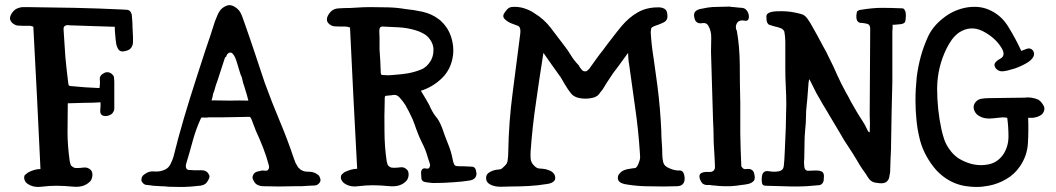

<svg xmlns="http://www.w3.org/2000/svg" viewBox="-20 -744 4191 762"><path d="M340.8 -69.3Q347.7 -60.5 346.7 -47.9Q345.7 -34.2 338.9 -25.4Q315.4 0 274.4 -2.9Q232.4 -6.8 203.1 -6.8Q176.8 -6.8 143.6 -2.9Q137.7 -2 131.8 -2Q106.4 -2 87.9 -15.6Q80.1 -21.5 77.1 -31.2Q74.2 -40 78.1 -48.8Q81.1 -51.8 84 -53.7Q86.9 -56.6 91.8 -59.6Q102.5 -65.4 115.2 -69.3Q127.9 -73.2 140.6 -73.2Q133.8 -214.8 127 -355.5Q119.1 -497.1 112.3 -637.7Q102.5 -642.6 91.8 -641.6Q80.1 -641.6 70.3 -641.6Q58.6 -641.6 48.8 -642.6Q39.1 -644.5 30.3 -651.4Q20.5 -660.2 19.5 -670.9Q19.5 -677.7 23.4 -685.5Q34.2 -706.1 51.8 -711.9Q59.6 -714.8 69.3 -715.8Q79.1 -715.8 87.9 -715.8Q181.6 -714.8 276.4 -712.9Q371.1 -710.9 467.8 -706.1Q476.6 -706.1 484.4 -705.1Q493.2 -704.1 498 -697.3Q501 -692.4 502.9 -686.5Q503.9 -679.7 503.9 -673.8Q505.9 -655.3 505.9 -635.7Q506.8 -616.2 507.8 -597.7Q507.8 -587.9 507.8 -577.1Q507.8 -566.4 502 -556.6Q496.1 -545.9 479.5 -542Q462.9 -537.1 455.1 -543Q449.2 -546.9 446.3 -554.7Q442.4 -562.5 441.4 -569.3Q438.5 -586.9 437.5 -603.5Q435.5 -621.1 435.5 -637.7Q386.7 -639.6 344.7 -640.6Q301.8 -642.6 254.9 -643.6Q249 -645.5 243.2 -643.6Q237.3 -642.6 234.4 -637.7Q232.4 -634.8 232.4 -631.8Q232.4 -628.9 232.4 -625Q235.4 -572.3 239.3 -519.5Q244.1 -466.8 251 -413.1Q251 -411.1 252 -408.2Q252 -405.3 254.9 -404.3Q256.8 -402.3 257.8 -402.3Q259.8 -402.3 262.7 -402.3Q290 -399.4 318.4 -397.5Q346.7 -395.5 375 -394.5Q377.9 -412.1 376 -428.7Q375 -445.3 391.6 -453.1Q400.4 -459 411.1 -457Q421.9 -454.1 427.7 -446.3Q432.6 -441.4 432.6 -434.6Q433.6 -428.7 433.6 -420.9Q433.6 -396.5 433.6 -372.1Q433.6 -346.7 433.6 -322.3Q433.6 -316.4 433.6 -310.5Q432.6 -304.7 429.7 -299.8Q426.8 -293.9 420.9 -290Q414.1 -286.1 407.2 -284.2Q402.3 -284.2 399.4 -283.2Q396.5 -283.2 391.6 -284.2Q376 -288.1 377.9 -307.6Q379.9 -326.2 378.9 -337.9Q347.7 -335.9 314.5 -335.9Q282.2 -335 249 -334Q248 -270.5 248 -218.8Q248 -166 256.8 -103.5Q257.8 -97.7 259.8 -91.8Q261.7 -85.9 266.6 -83Q270.5 -80.1 275.4 -78.1Q279.3 -77.1 285.2 -77.1Q297.9 -77.1 312.5 -79.1Q328.1 -81.1 340.8 -69.3Z M1248 -43Q1251 -37.1 1252 -30.3Q1252 -29.3 1252 -28.3Q1252 -23.4 1248 -18.6Q1241.2 -8.8 1228.5 -7.8Q1216.8 -6.8 1205.1 -6.8Q1190.4 -5.9 1175.8 -4.9Q1161.1 -4.9 1146.5 -4.9Q1117.2 -3.9 1086.9 -3.9Q1057.6 -3.9 1027.3 -4.9Q1013.7 -4.9 1002.9 -9.8Q992.2 -14.6 986.3 -27.3Q983.4 -32.2 982.4 -37.1Q981.4 -43 984.4 -48.8Q988.3 -58.6 999 -62.5Q1010.7 -65.4 1020.5 -67.4Q1027.3 -67.4 1035.2 -66.4Q1043.9 -66.4 1046.9 -75.2Q1047.9 -78.1 1047.9 -81.1Q1047.9 -85 1046.9 -87.9Q1038.1 -122.1 1024.4 -157.2Q1010.7 -192.4 996.1 -223.6Q994.1 -228.5 984.4 -253.9Q975.6 -280.3 970.7 -280.3Q942.4 -280.3 915 -279.3Q886.7 -278.3 858.4 -278.3Q845.7 -278.3 833 -278.3Q821.3 -278.3 808.6 -278.3Q805.7 -277.3 793 -277.3Q780.3 -278.3 778.3 -276.4Q757.8 -232.4 745.1 -185.5Q732.4 -138.7 718.8 -93.8Q716.8 -87.9 717.8 -81.1Q718.8 -74.2 723.6 -71.3Q726.6 -69.3 729.5 -69.3Q732.4 -69.3 735.4 -69.3Q751 -67.4 775.4 -68.4Q800.8 -69.3 808.6 -51.8Q811.5 -47.9 811.5 -43Q810.5 -37.1 808.6 -33.2Q805.7 -27.3 801.8 -21.5Q797.9 -15.6 792 -12.7Q788.1 -9.8 782.2 -8.8Q777.3 -6.8 771.5 -6.8Q740.2 -2.9 710 -2Q702.1 -2 695.3 -2Q671.9 -2 648.4 -2.9Q634.8 -4.9 619.1 -4.9Q603.5 -5.9 587.9 -6.8Q577.1 -8.8 564.5 -9.8Q551.8 -9.8 544.9 -20.5Q541 -24.4 541 -30.3Q541 -33.2 542 -37.1Q544.9 -46.9 552.7 -51.8Q571.3 -66.4 592.8 -63.5Q615.2 -61.5 635.7 -71.3Q649.4 -78.1 656.2 -91.8Q663.1 -105.5 668 -120.1Q687.5 -199.2 710.9 -278.3Q734.4 -357.4 759.8 -435.5Q777.3 -491.2 795.9 -546.9Q815.4 -602.5 833 -659.2Q837.9 -670.9 841.8 -680.7Q845.7 -691.4 852.5 -701.2Q859.4 -710.9 870.1 -716.8Q880.9 -723.6 891.6 -723.6Q903.3 -722.7 913.1 -715.8Q922.9 -710 929.7 -701.2Q936.5 -691.4 940.4 -680.7Q944.3 -670.9 948.2 -659.2Q969.7 -598.6 990.2 -537.1Q1010.7 -475.6 1031.2 -414.1Q1058.6 -338.9 1089.8 -264.6Q1121.1 -190.4 1146.5 -114.3Q1149.4 -105.5 1153.3 -96.7Q1158.2 -87.9 1163.1 -80.1Q1177.7 -62.5 1201.2 -62.5Q1225.6 -63.5 1241.2 -50.8Q1244.1 -48.8 1246.1 -46.9Q1248 -43.9 1248 -43ZM873 -515.6Q865.2 -492.2 857.4 -467.8Q849.6 -443.4 841.8 -419.9Q836.9 -408.2 834 -396.5Q831.1 -383.8 826.2 -373Q826.2 -371.1 823.2 -358.4Q820.3 -345.7 818.4 -345.7Q855.5 -344.7 892.6 -344.7Q928.7 -345.7 965.8 -344.7Q962.9 -357.4 959 -370.1Q955.1 -382.8 951.2 -395.5Q949.2 -402.3 947.3 -408.2Q944.3 -414.1 943.4 -421.9Q941.4 -427.7 940.4 -434.6Q938.5 -441.4 935.5 -446.3Q932.6 -457 928.7 -467.8Q925.8 -477.5 922.9 -487.3Q919.9 -496.1 917 -505.9Q914.1 -514.6 909.2 -523.4Q906.2 -527.3 902.3 -532.2Q899.4 -535.2 895.5 -535.2Q893.6 -535.2 892.6 -535.2Q887.7 -535.2 885.7 -532.2Q882.8 -530.3 880.9 -527.3Q880.9 -525.4 879.9 -525.4Q878.9 -524.4 878.9 -523.4Q878.9 -522.5 877.9 -519.5Q876 -517.6 873 -515.6Z M1871.1 -55.7Q1871.1 -31.2 1841.8 -27.3Q1812.5 -23.4 1812.5 -23.4Q1812.5 -23.4 1776.4 -20.5Q1741.2 -17.6 1697.3 -17.6Q1693.4 -17.6 1672.9 -20.5Q1652.3 -22.5 1652.3 -38.1Q1652.3 -43 1651.4 -52.7Q1650.4 -62.5 1652.3 -66.4Q1652.3 -68.4 1653.3 -68.4Q1654.3 -69.3 1654.3 -70.3Q1659.2 -78.1 1670.9 -75.2Q1682.6 -72.3 1685.5 -82Q1688.5 -88.9 1684.6 -98.6Q1681.6 -107.4 1678.7 -116.2Q1668.9 -151.4 1656.2 -174.8Q1643.6 -199.2 1630.9 -234.4Q1628.9 -242.2 1617.2 -271.5Q1604.5 -299.8 1588.9 -327.1Q1578.1 -343.8 1566.4 -356.4Q1555.7 -368.2 1544.9 -367.2Q1543 -367.2 1543 -367.2Q1542 -367.2 1541 -367.2Q1532.2 -365.2 1524.4 -365.2Q1515.6 -364.3 1508.8 -363.3Q1506.8 -358.4 1506.8 -353.5Q1506.8 -348.6 1506.8 -343.8Q1504.9 -284.2 1505.9 -224.6Q1505.9 -164.1 1514.6 -104.5Q1515.6 -98.6 1517.6 -92.8Q1519.5 -86.9 1523.4 -84Q1528.3 -81.1 1532.2 -79.1Q1537.1 -78.1 1543 -78.1Q1556.6 -78.1 1570.3 -80.1Q1584 -82 1595.7 -70.3Q1602.5 -62.5 1601.6 -48.8Q1600.6 -36.1 1593.8 -27.3Q1571.3 -2 1529.3 -4.9Q1488.3 -8.8 1460 -8.8Q1432.6 -8.8 1400.4 -4.9Q1393.6 -3.9 1387.7 -3.9Q1363.3 -3.9 1344.7 -17.6Q1337.9 -23.4 1334 -32.2Q1331.1 -41 1335 -49.8Q1337.9 -52.7 1340.8 -55.7Q1343.8 -58.6 1348.6 -61.5Q1359.4 -66.4 1372.1 -70.3Q1384.8 -74.2 1397.5 -74.2Q1390.6 -214.8 1382.8 -354.5Q1376 -494.1 1369.1 -634.8Q1359.4 -638.7 1348.6 -638.7Q1337.9 -638.7 1327.1 -638.7Q1316.4 -638.7 1306.6 -639.6Q1296.9 -640.6 1288.1 -647.5Q1277.3 -655.3 1277.3 -667Q1277.3 -673.8 1281.2 -681.6Q1292 -702.1 1308.6 -708Q1317.4 -710.9 1326.2 -710.9Q1335.9 -711.9 1344.7 -711.9Q1371.1 -711.9 1397.5 -713.9Q1422.9 -715.8 1450.2 -715.8Q1485.4 -715.8 1520.5 -714.8Q1555.7 -713.9 1589.8 -708Q1621.1 -705.1 1657.2 -697.3Q1694.3 -688.5 1719.7 -668.9Q1723.6 -666 1727.5 -663.1Q1730.5 -660.2 1733.4 -657.2Q1762.7 -628.9 1773.4 -586.9Q1784.2 -545.9 1774.4 -505.9Q1763.7 -460 1728.5 -428.7Q1694.3 -397.5 1650.4 -383.8Q1658.2 -371.1 1668 -354.5Q1677.7 -337.9 1682.6 -329.1Q1696.3 -297.9 1709 -282.2Q1722.7 -267.6 1735.4 -234.4Q1745.1 -205.1 1757.8 -173.8Q1770.5 -143.6 1776.4 -112.3Q1780.3 -86.9 1791 -85Q1800.8 -84 1821.3 -84Q1830.1 -84 1843.8 -83Q1857.4 -83 1861.3 -80.1Q1865.2 -77.1 1867.2 -73.2Q1869.1 -69.3 1871.1 -55.7ZM1599.6 -453.1Q1626 -458 1650.4 -467.8Q1673.8 -476.6 1689.5 -502.9Q1691.4 -504.9 1692.4 -508.8Q1694.3 -512.7 1695.3 -515.6Q1700.2 -529.3 1700.2 -543.9Q1700.2 -548.8 1700.2 -553.7Q1697.3 -573.2 1685.5 -588.9Q1675.8 -602.5 1661.1 -610.4Q1646.5 -619.1 1628.9 -624Q1596.7 -633.8 1560.5 -635.7Q1524.4 -637.7 1497.1 -638.7Q1494.1 -638.7 1493.2 -637.7Q1491.2 -637.7 1490.2 -636.7Q1485.4 -631.8 1485.4 -620.1Q1485.4 -618.2 1485.4 -616.2Q1486.3 -601.6 1486.3 -594.7Q1486.3 -584 1486.3 -571.3Q1486.3 -559.6 1486.3 -547.9Q1487.3 -525.4 1489.3 -501Q1490.2 -477.5 1491.2 -453.1Q1491.2 -452.1 1492.2 -450.2Q1492.2 -449.2 1493.2 -448.2Q1495.1 -446.3 1497.1 -446.3Q1500 -446.3 1501 -446.3Q1508.8 -445.3 1517.6 -445.3Q1532.2 -445.3 1549.8 -447.3Q1576.2 -449.2 1599.6 -453.1Z M2697.3 -36.1Q2697.3 -4.9 2665 -4.9Q2633.8 -3.9 2614.3 -3.9Q2577.1 -3.9 2541 -4.9Q2503.9 -5.9 2468.8 -11.7Q2457 -12.7 2446.3 -17.6Q2435.5 -22.5 2432.6 -32.2Q2431.6 -38.1 2432.6 -44.9Q2434.6 -50.8 2438.5 -54.7Q2444.3 -62.5 2452.1 -66.4Q2460 -70.3 2468.8 -72.3Q2490.2 -76.2 2500 -77.1Q2508.8 -77.1 2517.6 -104.5Q2520.5 -112.3 2520.5 -121.1Q2519.5 -129.9 2519.5 -137.7Q2513.7 -227.5 2501 -315.4Q2489.3 -403.3 2476.6 -490.2Q2474.6 -498 2473.6 -515.6Q2472.7 -534.2 2472.7 -534.2Q2453.1 -506.8 2433.6 -480.5Q2413.1 -455.1 2395.5 -426.8Q2386.7 -414.1 2378.9 -400.4Q2371.1 -386.7 2361.3 -376Q2354.5 -363.3 2337.9 -357.4Q2321.3 -352.5 2302.7 -352.5Q2286.1 -352.5 2269.5 -357.4Q2252.9 -363.3 2244.1 -376Q2233.4 -389.6 2223.6 -406.2Q2214.8 -421.9 2205.1 -437.5Q2187.5 -461.9 2170.9 -485.4Q2154.3 -509.8 2136.7 -534.2Q2121.1 -436.5 2107.4 -338.9Q2092.8 -241.2 2085.9 -143.6Q2085 -129.9 2085.9 -114.3Q2087.9 -98.6 2097.7 -88.9Q2108.4 -76.2 2120.1 -75.2Q2130.9 -75.2 2146.5 -72.3Q2153.3 -70.3 2161.1 -67.4Q2168.9 -64.5 2174.8 -58.6Q2180.7 -52.7 2182.6 -45.9Q2184.6 -38.1 2182.6 -30.3Q2177.7 -22.5 2168.9 -18.6Q2160.2 -14.6 2150.4 -13.7Q2115.2 -7.8 2080.1 -5.9Q2045.9 -3.9 2010.7 -3.9Q1997.1 -3.9 1969.7 -2.9Q1967.8 -2.9 1965.8 -2.9Q1942.4 -2.9 1925.8 -11.7Q1918 -15.6 1913.1 -22.5Q1909.2 -28.3 1909.2 -38.1Q1909.2 -52.7 1922.9 -60.5Q1936.5 -68.4 1950.2 -70.3Q1964.8 -71.3 1968.8 -73.2Q1972.7 -75.2 1982.4 -85Q1994.1 -94.7 1995.1 -110.4Q1997.1 -126 1997.1 -139.6Q1999 -258.8 2014.6 -376Q2030.3 -494.1 2044.9 -611.3Q2047.9 -636.7 2035.2 -641.6Q2023.4 -645.5 2006.8 -652.3Q1993.2 -658.2 1982.4 -668.9Q1971.7 -680.7 1984.4 -696.3Q1994.1 -710 2002 -713.9Q2008.8 -716.8 2018.6 -716.8Q2022.5 -716.8 2027.3 -716.8Q2047.9 -715.8 2066.4 -709Q2085.9 -702.1 2102.5 -690.4Q2139.6 -668 2167 -631.8Q2194.3 -595.7 2219.7 -562.5Q2234.4 -543.9 2247.1 -522.5Q2259.8 -502 2276.4 -485.4Q2280.3 -476.6 2289.1 -466.8Q2296.9 -458 2308.6 -461.9Q2312.5 -464.8 2316.4 -468.8Q2320.3 -472.7 2323.2 -477.5Q2335 -494.1 2347.7 -511.7Q2359.4 -528.3 2373 -544.9Q2390.6 -569.3 2409.2 -592.8Q2427.7 -617.2 2446.3 -639.6Q2475.6 -674.8 2511.7 -695.3Q2547.9 -715.8 2596.7 -714.8Q2612.3 -713.9 2621.1 -706.1Q2628.9 -699.2 2628.9 -678.7Q2628.9 -661.1 2610.4 -653.3Q2592.8 -645.5 2580.1 -641.6Q2575.2 -639.6 2571.3 -637.7Q2567.4 -635.7 2564.5 -631.8Q2563.5 -627.9 2563.5 -624Q2562.5 -621.1 2562.5 -617.2Q2565.4 -564.5 2574.2 -511.7Q2582 -458 2588.9 -405.3Q2594.7 -360.4 2598.6 -315.4Q2602.5 -269.5 2604.5 -224.6Q2604.5 -202.1 2606.4 -178.7Q2608.4 -155.3 2608.4 -132.8Q2608.4 -114.3 2612.3 -99.6Q2616.2 -84 2636.7 -76.2Q2657.2 -66.4 2676.8 -67.4Q2695.3 -68.4 2697.3 -36.1Z M2801.8 -538.1Q2801.8 -561.5 2802.7 -591.8Q2803.7 -622.1 2790 -643.6Q2783.2 -654.3 2768.6 -652.3Q2752.9 -649.4 2745.1 -656.2Q2737.3 -662.1 2735.4 -675.8Q2735.4 -679.7 2734.4 -682.6Q2734.4 -692.4 2739.3 -698.2Q2748 -707 2762.7 -709Q2777.3 -711.9 2788.1 -713.9Q2805.7 -716.8 2832 -716.8Q2859.4 -717.8 2876 -717.8Q2884.8 -715.8 2893.6 -715.8Q2903.3 -714.8 2910.2 -713.9Q2917 -713.9 2924.8 -712.9Q2933.6 -711.9 2938.5 -708Q2944.3 -703.1 2948.2 -695.3Q2952.1 -686.5 2952.1 -679.7Q2953.1 -658.2 2934.6 -662.1Q2915 -666 2906.2 -654.3Q2900.4 -645.5 2900.4 -636.7Q2900.4 -627.9 2904.3 -622.1Q2915 -562.5 2916 -488.3Q2916 -414.1 2918 -336.9Q2918 -269.5 2918 -212.9Q2918.9 -156.2 2921.9 -88.9Q2921.9 -85.9 2921.9 -85Q2921.9 -83 2923.8 -82Q2929.7 -70.3 2943.4 -73.2Q2957 -75.2 2965.8 -68.4Q2972.7 -62.5 2974.6 -47.9Q2975.6 -43.9 2975.6 -41Q2975.6 -31.2 2971.7 -26.4Q2962.9 -16.6 2948.2 -13.7Q2933.6 -10.7 2921.9 -9.8Q2906.2 -6.8 2878.9 -4.9Q2866.2 -4.9 2855.5 -4.9Q2843.8 -4.9 2834 -5.9Q2824.2 -6.8 2815.4 -7.8Q2806.6 -7.8 2797.9 -9.8Q2791 -9.8 2783.2 -9.8Q2775.4 -10.7 2769.5 -14.6Q2763.7 -19.5 2759.8 -28.3Q2755.9 -36.1 2755.9 -43.9Q2755.9 -49.8 2758.8 -53.7Q2761.7 -56.6 2766.6 -58.6Q2776.4 -62.5 2792 -61.5Q2807.6 -60.5 2813.5 -68.4Q2817.4 -74.2 2817.4 -78.1Q2817.4 -82 2817.4 -86.9Q2817.4 -97.7 2816.4 -108.4Q2815.4 -119.1 2815.4 -128.9Q2813.5 -153.3 2812.5 -178.7Q2811.5 -204.1 2811.5 -230.5Q2811.5 -243.2 2810.5 -252Q2809.6 -260.7 2809.6 -273.4Q2809.6 -275.4 2809.6 -275.4Q2809.6 -276.4 2809.6 -277.3Q2806.6 -364.3 2801.8 -538.1Z M3181.6 -328.1Q3178.7 -303.7 3178.7 -280.3Q3178.7 -255.9 3175.8 -231.4Q3172.9 -203.1 3172.9 -173.8Q3172.9 -144.5 3171.9 -114.3Q3169.9 -102.5 3171.9 -84Q3173.8 -64.5 3190.4 -66.4Q3201.2 -66.4 3218.8 -67.4Q3237.3 -67.4 3245.1 -60.5Q3250 -54.7 3250 -44.9Q3250 -35.2 3249 -27.3Q3247.1 -18.6 3241.2 -13.7Q3236.3 -8.8 3227.5 -8.8Q3181.6 -3.9 3140.6 -3.9Q3131.8 -3.9 3123 -3.9Q3074.2 -4.9 3019.5 -6.8Q3004.9 -6.8 3003.9 -19.5Q3002.9 -26.4 3002.9 -31.2Q3002.9 -38.1 3003.9 -44.9Q3007.8 -68.4 3031.2 -64.5Q3054.7 -60.5 3072.3 -64.5Q3080.1 -66.4 3085 -71.3Q3089.8 -76.2 3090.8 -86.9Q3092.8 -101.6 3094.7 -145.5Q3096.7 -189.5 3098.6 -237.3Q3099.6 -262.7 3099.6 -286.1Q3100.6 -310.5 3100.6 -328.1Q3100.6 -364.3 3098.6 -400.4Q3096.7 -436.5 3096.7 -472.7Q3096.7 -498 3096.7 -525.4Q3096.7 -552.7 3096.7 -578.1Q3096.7 -588.9 3095.7 -598.6Q3093.8 -608.4 3092.8 -619.1Q3090.8 -623 3086.9 -627Q3083 -630.9 3079.1 -631.8Q3067.4 -636.7 3055.7 -638.7Q3044.9 -641.6 3033.2 -645.5Q3028.3 -647.5 3025.4 -653.3Q3021.5 -659.2 3021.5 -678.7Q3021.5 -697.3 3062.5 -699.2Q3104.5 -701.2 3138.7 -693.4Q3153.3 -690.4 3165 -686.5Q3176.8 -681.6 3186.5 -667Q3197.3 -651.4 3206.1 -634.8Q3214.8 -619.1 3223.6 -603.5Q3235.4 -582 3247.1 -559.6Q3259.8 -538.1 3269.5 -516.6Q3287.1 -482.4 3302.7 -446.3Q3318.4 -411.1 3336.9 -377.9Q3347.7 -359.4 3357.4 -339.8Q3368.2 -320.3 3379.9 -300.8Q3389.6 -284.2 3401.4 -266.6Q3413.1 -249 3421.9 -229.5Q3422.9 -226.6 3424.8 -223.6Q3426.8 -219.7 3431.6 -218.8Q3432.6 -235.4 3432.6 -252.9Q3431.6 -270.5 3431.6 -287.1Q3431.6 -373 3432.6 -458Q3433.6 -543 3433.6 -627.9Q3433.6 -627.9 3433.6 -628.9Q3433.6 -629.9 3433.6 -629.9Q3433.6 -646.5 3421.9 -649.4Q3410.2 -652.3 3398.4 -653.3Q3395.5 -653.3 3393.6 -653.3Q3390.6 -654.3 3388.7 -655.3Q3380.9 -659.2 3378.9 -671.9Q3377.9 -683.6 3379.9 -691.4Q3379.9 -694.3 3380.9 -697.3Q3382.8 -700.2 3384.8 -701.2Q3387.7 -703.1 3390.6 -704.1Q3393.6 -705.1 3396.5 -705.1Q3444.3 -712.9 3479.5 -712.9Q3514.6 -712.9 3560.5 -710.9Q3566.4 -710.9 3569.3 -706.1Q3572.3 -701.2 3574.2 -695.3Q3575.2 -688.5 3575.2 -681.6Q3575.2 -673.8 3574.2 -667Q3574.2 -664.1 3573.2 -662.1Q3573.2 -660.2 3572.3 -657.2Q3567.4 -648.4 3548.8 -647.5Q3530.3 -645.5 3521.5 -645.5Q3523.4 -645.5 3522.5 -632.8Q3521.5 -620.1 3521.5 -619.1Q3521.5 -605.5 3521.5 -591.8Q3521.5 -578.1 3521.5 -564.5Q3521.5 -528.3 3521.5 -491.2Q3521.5 -455.1 3521.5 -418.9Q3520.5 -359.4 3518.6 -298.8Q3517.6 -239.3 3516.6 -179.7Q3516.6 -149.4 3514.6 -119.1Q3513.7 -88.9 3512.7 -60.5Q3510.7 -48.8 3508.8 -39.1Q3506.8 -29.3 3497.1 -21.5Q3488.3 -16.6 3478.5 -16.6Q3468.8 -16.6 3458 -18.6Q3451.2 -18.6 3455.1 -18.6Q3460 -18.6 3452.1 -19.5Q3435.5 -22.5 3424.8 -40Q3415 -56.6 3404.3 -70.3Q3392.6 -86.9 3378.9 -111.3Q3364.3 -135.7 3352.5 -153.3Q3329.1 -187.5 3309.6 -222.7Q3289.1 -256.8 3267.6 -293Q3263.7 -300.8 3258.8 -307.6Q3254.9 -315.4 3250 -322.3Q3234.4 -348.6 3219.7 -375Q3206.1 -402.3 3192.4 -429.7Q3188.5 -425.8 3186.5 -383.8Q3183.6 -342.8 3181.6 -328.1Z M4100.6 -348.6Q4111.3 -341.8 4119.1 -329.1Q4125 -320.3 4125 -312.5Q4125 -307.6 4123 -302.7Q4120.1 -293.9 4112.3 -288.1Q4105.5 -283.2 4096.7 -280.3Q4087.9 -277.3 4078.1 -276.4Q4068.4 -276.4 4060.5 -276.4Q4062.5 -227.5 4059.6 -175.8Q4056.6 -125 4027.3 -83Q4005.9 -51.8 3973.6 -33.2Q3940.4 -13.7 3903.3 -6.8Q3878.9 -2 3854.5 -2Q3835.9 -2 3816.4 -4.9Q3772.5 -10.7 3735.4 -35.2Q3707 -53.7 3685.5 -81.1Q3664.1 -108.4 3649.4 -138.7Q3634.8 -168.9 3627.9 -202.1Q3620.1 -235.4 3617.2 -268.6Q3613.3 -306.6 3613.3 -344.7Q3613.3 -390.6 3618.2 -437.5Q3628.9 -524.4 3663.1 -598.6Q3681.6 -638.7 3720.7 -669.9Q3758.8 -701.2 3804.7 -711.9Q3825.2 -716.8 3846.7 -716.8Q3850.6 -716.8 3854.5 -716.8Q3879.9 -715.8 3903.3 -706.1Q3954.1 -684.6 3982.4 -636.7Q4011.7 -588.9 4033.2 -542Q4043 -545.9 4056.6 -550.8Q4070.3 -554.7 4079.1 -543.9Q4084 -537.1 4084 -531.2Q4084 -524.4 4081.1 -518.6Q4073.2 -503.9 4051.8 -492.2Q4029.3 -479.5 4005.9 -471.7Q3990.2 -466.8 3977.5 -463.9Q3963.9 -460.9 3957 -460.9Q3948.2 -460.9 3941.4 -464.8Q3934.6 -468.8 3930.7 -474.6Q3926.8 -481.4 3926.8 -486.3Q3926.8 -491.2 3929.7 -495.1Q3936.5 -503.9 3949.2 -510.7Q3962.9 -517.6 3962.9 -530.3Q3962.9 -537.1 3960 -543.9Q3957 -550.8 3953.1 -556.6Q3927.7 -596.7 3878.9 -621.1Q3831.1 -644.5 3785.2 -614.3Q3769.5 -602.5 3757.8 -586.9Q3746.1 -570.3 3737.3 -552.7Q3700.2 -478.5 3699.2 -393.6Q3699.2 -308.6 3716.8 -228.5Q3721.7 -207 3728.5 -187.5Q3736.3 -167 3749 -150.4Q3761.7 -131.8 3780.3 -118.2Q3799.8 -105.5 3819.3 -98.6Q3858.4 -84 3898.4 -90.8Q3938.5 -96.7 3962.9 -132.8Q3982.4 -164.1 3982.4 -202.1Q3982.4 -240.2 3977.5 -276.4Q3963.9 -279.3 3949.2 -277.3Q3934.6 -275.4 3920.9 -274.4Q3906.2 -272.5 3892.6 -274.4Q3877.9 -276.4 3865.2 -284.2Q3852.5 -291 3846.7 -305.7Q3840.8 -320.3 3847.7 -333Q3856.4 -347.7 3872.1 -351.6Q3887.7 -354.5 3903.3 -354.5Q3939.5 -354.5 3974.6 -355.5Q4008.8 -356.4 4044.9 -356.4Q4051.8 -356.4 4059.6 -357.4Q4066.4 -357.4 4073.2 -356.4Q4081.1 -354.5 4086.9 -353.5Q4092.8 -351.6 4100.6 -348.6Z"/></svg>

Font: Little Wizzy
Style: Regular
Weight: 400
Version: Version 1.0